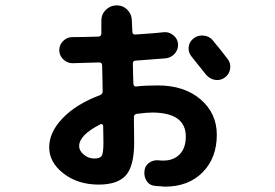

<svg xmlns="http://www.w3.org/2000/svg" viewBox="-20 -656 1040 726"><path d="M360.4 -186.5Q279.3 -145.5 279.3 -103.5Q279.3 -85.9 296.9 -71.3Q314.5 -56.6 336.4 -56.6Q358.4 -56.6 364.7 -66.9Q371.1 -77.1 371.1 -117.2Q371.1 -127.9 370.6 -148.9Q370.1 -169.9 370.1 -179.7Q370.1 -183.6 367.2 -185.5Q364.3 -187.5 360.4 -186.5ZM353.5 42Q274.4 42 220.2 0Q166 -42 166 -99.1Q166 -156.2 217.3 -209.5Q268.6 -262.7 357.4 -295.9Q368.2 -299.8 368.2 -310.5Q368.2 -319.3 367.7 -338.9Q367.2 -358.4 367.2 -367.2Q367.2 -374 366.7 -387.7Q366.2 -401.4 366.2 -408.2Q366.2 -419.9 355.5 -419.9Q256.8 -417 253.9 -417Q234.4 -417 219.2 -431.6Q204.1 -446.3 204.1 -466.3Q204.1 -486.3 218.8 -501Q233.4 -515.6 252.9 -515.6Q286.1 -515.6 351.6 -517.6Q362.3 -517.6 363.3 -529.3V-578.1Q363.3 -602.5 380.4 -619.1Q397.5 -635.7 421.4 -635.7Q445.3 -635.7 461.9 -618.7Q478.5 -601.6 478.5 -578.1Q478.5 -571.3 479.5 -557.1Q480.5 -543 480.5 -536.1Q480.5 -525.4 491.2 -525.4Q502.9 -526.4 524.9 -527.8Q546.9 -529.3 565.4 -530.8Q584 -532.2 599.6 -534.2Q619.1 -536.1 635.3 -522.9Q651.4 -509.8 653.3 -490.2Q654.3 -468.8 641.1 -453.6Q627.9 -438.5 607.4 -435.5L493.2 -426.8Q482.4 -426.8 482.4 -415Q482.4 -407.2 482.9 -391.1Q483.4 -375 483.4 -368.2Q483.4 -363.3 483.9 -353.5Q484.4 -343.8 484.4 -338.9Q484.4 -334 487.8 -331.1Q491.2 -328.1 495.1 -329.1Q530.3 -333 576.2 -333Q676.8 -333 738.3 -280.3Q799.8 -227.5 799.8 -146.5Q799.8 -58.6 746.1 -4.4Q692.4 49.8 603.5 49.8Q601.6 49.8 566.4 46.9Q544.9 44.9 534.2 27.8Q523.4 10.7 526.4 -10.7Q528.3 -29.3 543.9 -40.5Q559.6 -51.8 580.1 -49.8Q586.9 -48.8 597.7 -48.8Q636.7 -48.8 659.7 -72.8Q682.6 -96.7 682.6 -139.6Q682.6 -229.5 556.6 -230.5Q534.2 -230.5 497.1 -225.6Q486.3 -223.6 486.3 -212.9Q486.3 -197.3 486.8 -165Q487.3 -132.8 487.3 -117.2Q487.3 -28.3 456.1 6.8Q424.8 42 353.5 42ZM784.2 -503.9Q821.3 -459 841.8 -431.6Q853.5 -415 850.1 -395Q846.7 -375 830.1 -362.8Q813.5 -350.6 793 -354Q772.5 -357.4 758.8 -374Q722.7 -419.9 704.1 -442.4Q691.4 -458 693.4 -478Q695.3 -498 711.9 -510.7Q727.5 -523.4 749.5 -521.5Q771.5 -519.5 784.2 -503.9Z"/></svg>

Font: Rounded-X Mgen+ 2m bold
Style: Bold
Weight: 700
Designer: [Source Han Sans]
Ryoko NISHIZUKA  (kana & ideographs); Paul D. Hunt (Latin, Greek & Cyrillic); Wenlong ZHANG  (bopomofo
Version: Version 1.059.20150602